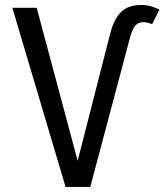

<svg xmlns="http://www.w3.org/2000/svg" viewBox="-20 -737 655 757"><path d="M580 -642.1Q571.3 -645.1 563.1 -647.4Q554.9 -649.7 545.1 -649.7Q525.1 -649.7 513.6 -636.2Q502.1 -622.6 493.8 -593.3L335.9 0H238.5L28.7 -706.2H124.6L286.2 -103.1L414.9 -606.2Q430.3 -664.6 458.7 -691Q487.2 -717.4 535.4 -717.4Q557.4 -717.4 575.1 -712.3Q592.8 -707.2 608.7 -699Z"/></svg>

Font: FiraCode Nerd Font
Style: Regular
Weight: 400
Designer: Carrois Corporate, Edenspiekermann AG, Nikita Prokopov
Foundry: Carrois Corporate, Edenspiekermann AG, Nikita Prokopov
Version: Version 6.002;Nerd Fonts 2.2.2